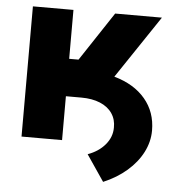

<svg xmlns="http://www.w3.org/2000/svg" viewBox="-50 -577 716 779"><g transform="rotate(5 307.5 -187.5)"><path d="M52.7 -530.3H217.8V-331.1H255.9L387.7 -530.3H578.1L406.7 -274.9Q488.3 -252 533.2 -198.7Q578.1 -145.5 578.1 -70.3Q578.1 -24.9 556.2 18.1Q534.2 61 493.7 96.2Q453.1 131.3 398.4 154.3L326.2 47.9Q370.1 32.2 396.5 1Q422.9 -30.3 422.9 -68.4Q423.8 -101.6 406.7 -126.7Q389.6 -151.9 357.2 -165.3Q324.7 -178.7 281.2 -178.7H217.8V0H52.7Z"/></g></svg>

Font: Pretendard GOV ExtraBold
Style: Regular
Weight: 800
Designer: Base glyphs from Inter by Rasmus Andersson; Hangeul glyphs from Noto Sans CJK(Source Han Sans) by Jang Soo-young and Kan
Foundry: Kil Hyung-jin
Version: Version 1.309